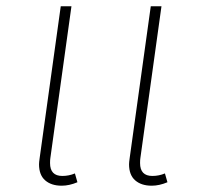

<svg xmlns="http://www.w3.org/2000/svg" viewBox="-20 -580 653 610"><path d="M226 -1Q200 10 176 10Q143 10 123.5 -7Q104 -24 104 -58Q104 -64 106 -78L173 -560H207L140 -78Q139 -72 139 -62Q139 -21 178 -21Q199 -21 218 -29ZM512 -1Q486 10 462 10Q429 10 409.5 -7Q390 -24 390 -58Q390 -64 392 -78L459 -560H493L426 -78Q425 -72 425 -62Q425 -21 464 -21Q485 -21 504 -29Z"/></svg>

Font: FiraGO UltraLight
Style: Italic
Weight: 200
Italic angle: -8°
Designer: bBox Type GmbH
Foundry: bBox Type GmbH
Version: Version 1.001